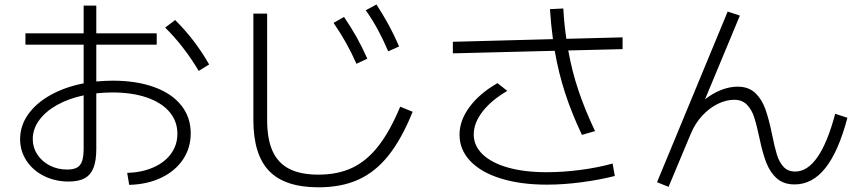

<svg xmlns="http://www.w3.org/2000/svg" viewBox="-20 -798 3790 844"><path d="M759.8 -210Q759.8 -265.1 724.9 -306.2Q689.9 -347.2 625.2 -369.4Q560.5 -391.6 473.6 -391.6Q439.5 -391.6 403.3 -387.7V-143.6Q403.3 -91.8 391.1 -60.5Q378.9 -29.3 352.5 -14.6Q326.2 0 282.2 0Q222.2 0 173.3 -24.4Q124.5 -48.8 96.4 -91.6Q68.4 -134.3 68.4 -186.5Q68.4 -245.1 103.5 -294.9Q138.7 -344.7 201.9 -380.1Q265.1 -415.5 347.7 -431.6V-601.6H91.8V-651.4H347.7V-773.4H403.3V-651.4H668.9V-601.6H403.3V-439.9Q444.3 -443.4 475.6 -443.4Q579.6 -443.4 657.2 -415.3Q734.9 -387.2 776.6 -335Q818.4 -282.7 818.4 -211.9Q818.4 -147.5 784.2 -96.7Q750 -45.9 688.5 -16.6Q627 12.7 547.9 14.6L539.1 -38.1Q604.5 -40 654.5 -62.3Q704.6 -84.5 732.2 -122.8Q759.8 -161.1 759.8 -210ZM706.1 -676.8 750 -710Q795.4 -664.6 831.8 -616.9Q868.2 -569.3 899.4 -514.6L853.5 -486.3Q789.1 -594.7 706.1 -676.8ZM275.4 -52.7Q302.7 -52.7 318.4 -61.3Q334 -69.8 340.8 -89.8Q347.7 -109.9 347.7 -146.5V-378.9Q281.2 -364.7 230.7 -336.4Q180.2 -308.1 152.1 -269.5Q124 -231 124 -186.5Q124 -149.4 144 -118.9Q164.1 -88.4 198.5 -70.6Q232.9 -52.7 275.4 -52.7Z M1093.8 -270.5V-738.3H1154.3V-270.5Q1154.3 -186.5 1178.2 -133.8Q1202.1 -81.1 1251.7 -55.7Q1301.3 -30.3 1379.9 -30.3Q1464.8 -30.3 1528.6 -60.5Q1592.3 -90.8 1643.3 -156Q1694.3 -221.2 1739.3 -329.1L1793.9 -306.6Q1745.6 -187 1687.7 -114.5Q1629.9 -42 1555.2 -8.3Q1480.5 25.4 1379.9 25.4Q1232.4 25.4 1163.1 -46.4Q1093.8 -118.2 1093.8 -270.5ZM1446.3 -697.3 1492.2 -723.6Q1523.9 -677.2 1548.3 -633.3Q1572.8 -589.4 1594.7 -540L1546.9 -517.6Q1525.4 -565.9 1501.5 -608.9Q1477.5 -651.9 1446.3 -697.3ZM1587.9 -752.9 1634.8 -778.3Q1665.5 -731 1689.5 -686.8Q1713.4 -642.6 1734.4 -593.8L1686.5 -572.3Q1665 -622.6 1641.8 -665.8Q1618.7 -709 1587.9 -752.9Z M2000 -206.1Q2000 -268.6 2044.2 -328.1Q2088.4 -387.7 2167 -432.6L2210 -398.4Q2139.6 -357.4 2101.1 -307.4Q2062.5 -257.3 2062.5 -207Q2062.5 -157.2 2101.6 -119.6Q2140.6 -82 2212.9 -61.5Q2285.2 -41 2382.8 -41Q2454.6 -41 2531 -51Q2607.4 -61 2672.9 -79.1L2682.6 -24.4Q2612.8 -6.8 2534.2 3.4Q2455.6 13.7 2383.8 13.7Q2269 13.7 2182.1 -13.2Q2095.2 -40 2047.6 -89.8Q2000 -139.6 2000 -206.1ZM1970.7 -614.3 2410.6 -626Q2401.9 -689.5 2397.5 -757.8L2456.1 -760.7Q2460.4 -687.5 2469.7 -627.4L2716.8 -633.8V-582L2478 -576.2Q2494.1 -485.8 2522.5 -401.1Q2550.8 -316.4 2595.7 -221.7L2538.1 -205.1Q2493.2 -299.8 2464.1 -389.2Q2435.1 -478.5 2418.5 -574.7L1970.7 -563.5Z M2868.2 2.9 3178.7 -747.1 3232.4 -729.5 3079.1 -361.3Q3113.3 -388.2 3150.1 -402.6Q3187 -417 3222.7 -417Q3270.5 -417 3299.6 -389.6Q3328.6 -362.3 3344.2 -318.8Q3359.9 -275.4 3374 -206.1Q3385.3 -149.9 3395.3 -117.7Q3405.3 -85.4 3424.3 -64.7Q3443.4 -43.9 3475.6 -43.9Q3529.3 -43.9 3573.5 -107.4Q3617.7 -170.9 3651.4 -297.9L3705.1 -280.3Q3666 -132.3 3608.6 -59.8Q3551.3 12.7 3472.7 12.7Q3424.8 12.7 3395 -13.7Q3365.2 -40 3348.6 -82.8Q3332 -125.5 3318.4 -191.4Q3305.7 -250.5 3294.9 -283.4Q3284.2 -316.4 3263.2 -337.9Q3242.2 -359.4 3207 -359.4Q3172.9 -359.4 3136.5 -342Q3100.1 -324.7 3068.1 -290.8Q3036.1 -256.8 3016.6 -210L2918.9 23.4Z"/></svg>

Font: Pretendard JP Light
Style: Regular
Weight: 300
Designer: Base glyphs from Inter by Rasmus Andersson; Hangeul glyphs from Noto Sans CJK(Source Han Sans) by Jang Soo-young and Kan
Foundry: Kil Hyung-jin
Version: Version 1.309